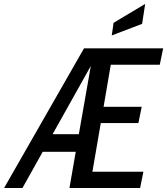

<svg xmlns="http://www.w3.org/2000/svg" viewBox="-72 -942 837 962"><path d="M-51.5 0 349 -700H745.5L728.5 -617.5H483L447 -407H638L621.5 -325.5H433L391 -81.5H646.5L630 0H276L307.5 -181.5H142L40.5 0ZM191.5 -269.5H323L383 -611.5ZM488 -764.5 497 -827.5 655.5 -922.5 640 -822.5Z"/></svg>

Font: Cabin Condensed
Style: Italic
Weight: 400
Width: 3
Italic angle: -10°
Designer: Pablo Impallari
Foundry: Pablo Impallari. http://www.impallari.com Igino Marini. http://www.ikern.com
Version: Version 3.001; ttfautohint (v1.8.3)